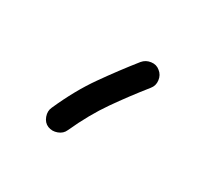

<svg xmlns="http://www.w3.org/2000/svg" viewBox="-61 -828 382 361"><g transform="rotate(30 130.0 -647.0)"><path d="M197.8 -743.7Q206.1 -737.3 207.5 -726.3Q209 -715.3 202.1 -707Q174.8 -672.9 151.1 -638.9Q127.4 -605 106.9 -560.1Q103 -550.8 92.5 -546.9Q82 -543 72.3 -546.9Q63 -550.8 59.1 -561.5Q55.2 -572.3 59.6 -581.5Q81.5 -630.9 107.7 -668Q133.8 -705.1 161.1 -739.3Q168 -747.6 179 -749Q189.9 -750.5 197.8 -743.7Z"/></g></svg>

Font: Mikhak Medium
Style: Regular
Weight: 500
Designer: Amin Abedi
Version: Version 3.3